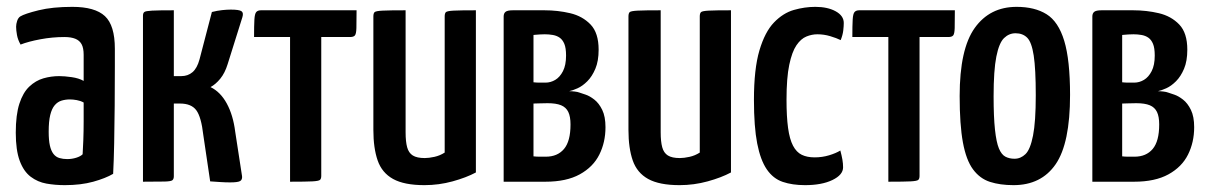

<svg xmlns="http://www.w3.org/2000/svg" viewBox="-20 -530 3530 560"><path d="M169 10Q141 10 115.5 5.5Q90 1 69.5 -14.5Q49 -30 37.5 -61Q26 -92 26 -143Q26 -195 36.5 -227.5Q47 -260 65.5 -277.5Q84 -295 106.5 -301.5Q129 -308 153 -308Q168 -308 189 -305Q210 -302 224 -294Q224 -294 224 -307Q224 -320 224 -338Q224 -356 224 -370Q224 -390 218 -401Q212 -412 199.5 -417Q187 -422 168 -422Q133 -422 98 -415.5Q63 -409 40 -400Q32 -414 29.5 -428Q27 -442 27 -452Q27 -460 30 -469Q33 -478 39 -482Q52 -490 92.5 -500Q133 -510 191 -510Q257 -510 286 -483Q315 -456 315 -388V-337Q315 -280 314.5 -221.5Q314 -163 313 -112Q312 -61 310 -23Q288 -10 252 0Q216 10 169 10ZM176 -66Q190 -66 202.5 -70Q215 -74 221 -80Q222 -95 223 -121Q224 -147 224 -176.5Q224 -206 224 -231Q215 -236 204 -238Q193 -240 184 -240Q171 -240 159.5 -236.5Q148 -233 139.5 -223Q131 -213 126.5 -194.5Q122 -176 122 -146Q122 -121 125.5 -105.5Q129 -90 136 -81Q143 -72 153.5 -69Q164 -66 176 -66Z M651 2Q637 2 623 1Q609 0 593 -1L573 -136Q567 -189 552.5 -208.5Q538 -228 505 -228H487V-16Q487 -8 483 -4.5Q479 -1 460.5 -0.5Q442 0 397 0V-484Q397 -492 401 -495Q405 -498 423.5 -499Q442 -500 487 -500V-308H509Q528 -308 541.5 -319.5Q555 -331 562 -357L598 -495Q614 -499 628 -500.5Q642 -502 653 -502Q677 -502 684 -497.5Q691 -493 687 -480L644 -343Q636 -317 622.5 -300.5Q609 -284 594 -276Q623 -262 641.5 -228Q660 -194 666 -146L686 -16Q687 -6 680.5 -2Q674 2 651 2Z M826 0V-422H721Q721 -456 722 -473Q723 -490 727.5 -495Q732 -500 741 -500H1020Q1020 -465 1019.5 -448Q1019 -431 1015 -426.5Q1011 -422 1001 -422H917V-17Q917 -9 913.5 -5.5Q910 -2 891 -1Q872 0 826 0Z M1218 10Q1159 10 1126.5 -8Q1094 -26 1081.5 -62Q1069 -98 1069 -151V-482Q1069 -491 1072.5 -494.5Q1076 -498 1096 -499Q1116 -500 1163 -500V-144Q1163 -117 1167.5 -100.5Q1172 -84 1184 -76.5Q1196 -69 1219 -69Q1231 -69 1247 -72.5Q1263 -76 1277 -85V-482Q1277 -491 1280.5 -494.5Q1284 -498 1303 -499Q1322 -500 1368 -500V-27Q1340 -12 1300 -1Q1260 10 1218 10Z M1449 0V-482Q1449 -491 1454.5 -495.5Q1460 -500 1476 -500H1568Q1607 -500 1643 -491.5Q1679 -483 1702.5 -458.5Q1726 -434 1726 -385Q1726 -352 1716.5 -329.5Q1707 -307 1693 -293Q1679 -279 1664.5 -272.5Q1650 -266 1640 -264Q1648 -264 1656.5 -263Q1665 -262 1670 -260Q1676 -258 1688 -254Q1700 -250 1713.5 -239.5Q1727 -229 1736.5 -209.5Q1746 -190 1746 -159Q1746 -115 1728 -79Q1710 -43 1671 -21.5Q1632 0 1571 0ZM1572 -73Q1606 -73 1625 -95.5Q1644 -118 1644 -167Q1644 -190 1637.5 -203.5Q1631 -217 1616.5 -223Q1602 -229 1577 -229Q1563 -229 1553 -228.5Q1543 -228 1536 -228V-74Q1544 -73 1554 -73Q1564 -73 1572 -73ZM1536 -290Q1545 -289 1553.5 -289Q1562 -289 1571 -289Q1586 -289 1599.5 -297Q1613 -305 1622 -322.5Q1631 -340 1631 -368Q1631 -390 1626 -402Q1621 -414 1612.5 -420Q1604 -426 1592.5 -428Q1581 -430 1569 -430Q1562 -430 1554 -429.5Q1546 -429 1541 -428.5Q1536 -428 1536 -428Z M1962 10Q1903 10 1870.5 -8Q1838 -26 1825.5 -62Q1813 -98 1813 -151V-482Q1813 -491 1816.5 -494.5Q1820 -498 1840 -499Q1860 -500 1907 -500V-144Q1907 -117 1911.5 -100.5Q1916 -84 1928 -76.5Q1940 -69 1963 -69Q1975 -69 1991 -72.5Q2007 -76 2021 -85V-482Q2021 -491 2024.5 -494.5Q2028 -498 2047 -499Q2066 -500 2112 -500V-27Q2084 -12 2044 -1Q2004 10 1962 10Z M2328 10Q2291 10 2263 0.5Q2235 -9 2216.5 -36Q2198 -63 2188.5 -111.5Q2179 -160 2179 -239Q2179 -329 2195 -383Q2211 -437 2237.5 -464.5Q2264 -492 2295.5 -501Q2327 -510 2358 -510Q2394 -510 2417.5 -497Q2441 -484 2441 -463Q2441 -454 2439.5 -441Q2438 -428 2432 -413Q2420 -419 2401.5 -424.5Q2383 -430 2364 -430Q2348 -430 2332 -423.5Q2316 -417 2303 -398Q2290 -379 2282 -341Q2274 -303 2274 -239Q2274 -190 2278.5 -157Q2283 -124 2293 -105Q2303 -86 2318.5 -78.5Q2334 -71 2356 -71Q2378 -71 2398 -77Q2418 -83 2431 -91Q2435 -76 2437 -64.5Q2439 -53 2439 -42Q2439 -20 2408 -5Q2377 10 2328 10Z M2571 0V-422H2466Q2466 -456 2467 -473Q2468 -490 2472.5 -495Q2477 -500 2486 -500H2765Q2765 -465 2764.5 -448Q2764 -431 2760 -426.5Q2756 -422 2746 -422H2662V-17Q2662 -9 2658.5 -5.5Q2655 -2 2636 -1Q2617 0 2571 0Z M2936 10Q2897 10 2867.5 0.5Q2838 -9 2818 -36Q2798 -63 2788.5 -114.5Q2779 -166 2779 -250Q2779 -387 2823 -448.5Q2867 -510 2945 -510Q2998 -510 3032.5 -488.5Q3067 -467 3084 -411Q3101 -355 3101 -253Q3101 -112 3059 -51Q3017 10 2936 10ZM2939 -67Q2957 -67 2971 -80.5Q2985 -94 2993 -134.5Q3001 -175 3001 -252Q3001 -329 2995 -368Q2989 -407 2976 -420Q2963 -433 2942 -433Q2923 -433 2908.5 -419Q2894 -405 2886 -365Q2878 -325 2878 -249Q2878 -189 2882 -152Q2886 -115 2893.5 -97Q2901 -79 2912.5 -73Q2924 -67 2939 -67Z M3166 0V-482Q3166 -491 3171.5 -495.5Q3177 -500 3193 -500H3285Q3324 -500 3360 -491.5Q3396 -483 3419.5 -458.5Q3443 -434 3443 -385Q3443 -352 3433.5 -329.5Q3424 -307 3410 -293Q3396 -279 3381.5 -272.5Q3367 -266 3357 -264Q3365 -264 3373.5 -263Q3382 -262 3387 -260Q3393 -258 3405 -254Q3417 -250 3430.5 -239.5Q3444 -229 3453.5 -209.5Q3463 -190 3463 -159Q3463 -115 3445 -79Q3427 -43 3388 -21.5Q3349 0 3288 0ZM3289 -73Q3323 -73 3342 -95.5Q3361 -118 3361 -167Q3361 -190 3354.5 -203.5Q3348 -217 3333.5 -223Q3319 -229 3294 -229Q3280 -229 3270 -228.5Q3260 -228 3253 -228V-74Q3261 -73 3271 -73Q3281 -73 3289 -73ZM3253 -290Q3262 -289 3270.5 -289Q3279 -289 3288 -289Q3303 -289 3316.5 -297Q3330 -305 3339 -322.5Q3348 -340 3348 -368Q3348 -390 3343 -402Q3338 -414 3329.5 -420Q3321 -426 3309.5 -428Q3298 -430 3286 -430Q3279 -430 3271 -429.5Q3263 -429 3258 -428.5Q3253 -428 3253 -428Z"/></svg>

Font: Yanone Kaffeesatz Medium
Style: Regular
Weight: 500
Designer: Yanone (Cyrillic: Daniel Pouzeot, Huerta Tipografica, and Cyreal)
Foundry: Yanone
Version: Version 2.003